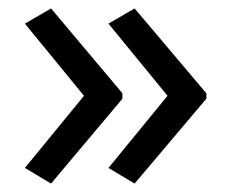

<svg xmlns="http://www.w3.org/2000/svg" viewBox="-20 -491 549 455"><path d="M469 -257V-270L299 -471L237 -435L377 -264L237 -93L299 -56ZM270 -257V-270L101 -471L39 -435L179 -264L39 -93L101 -56Z"/></svg>

Font: Noto Sans EgyptHiero
Style: Regular
Weight: 400
Designer: Monotype Design Team
Foundry: Monotype Imaging Inc.
Version: Version 2.002